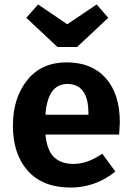

<svg xmlns="http://www.w3.org/2000/svg" viewBox="-20 -826 592 862"><path d="M326 -615H238L98 -746L151 -806L282 -717L414 -806L466 -746ZM518 -277Q518 -267 515 -222H184Q191 -150 223 -120Q255 -90 310 -90Q373 -90 439 -136L498 -56Q409 16 297 16Q172 16 105 -59Q38 -134 38 -262Q38 -386 102 -466Q166 -546 279 -546Q392 -546 455 -475Q518 -404 518 -277ZM377 -311V-317Q377 -449 282 -449Q194 -449 184 -311Z"/></svg>

Font: FiraGO SemiBold
Style: Regular
Weight: 600
Designer: bBox Type
Foundry: bBox Type GmbH
Version: Version 1.001;PS 001.001;hotconv 1.0.88;makeotf.lib2.5.64775